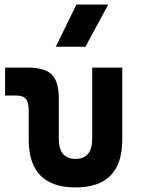

<svg xmlns="http://www.w3.org/2000/svg" viewBox="-20 -815 626 845"><path d="M312.5 9.8Q106.4 9.8 106.4 -200.2V-326.2Q106.4 -363.8 94.2 -379.2Q82 -394.5 51.8 -394.5H2.4V-517.6H100.1Q176.8 -517.6 207.8 -487.1Q238.8 -456.5 238.8 -380.9V-204.1Q238.8 -115.7 312.5 -115.7Q385.7 -115.7 385.7 -204.1V-517.6H518.1V-200.2Q518.1 9.8 312.5 9.8ZM225.6 -609.4 316.4 -794.9H456.5L356 -609.4Z"/></svg>

Font: CaskaydiaMono NF
Style: Bold
Weight: 700
Designer: Aaron Bell
Foundry: Saja Typeworks
Version: Version 2111.001; ttfautohint (v1.8.4);Nerd Fonts 3.1.1